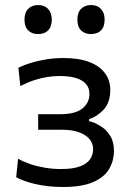

<svg xmlns="http://www.w3.org/2000/svg" viewBox="-20 -740 524 770"><path d="M231.8 9.9Q199.3 9.9 170.8 6.5Q142.2 3.1 118.4 -2.7Q94.5 -8.4 76 -15.4Q57.5 -22.3 44.9 -29.2L52.5 -103.5Q73.2 -91.6 100.6 -82.2Q128 -72.9 159.8 -67.5Q191.6 -62.1 224.6 -62.1Q273.6 -62.1 301.8 -73.1Q329.9 -84.1 341.7 -102Q353.5 -119.9 353.5 -140.9Q353.5 -166.2 337.6 -183.8Q321.7 -201.3 294.1 -210.5Q266.6 -219.6 231.1 -219.6Q201.1 -219.6 178.4 -219.6Q155.6 -219.6 133.1 -219.6V-282Q152.7 -282 173.5 -282Q194.2 -282 221.9 -282Q282.2 -282 310.5 -305Q338.7 -328 338.7 -363.4Q338.7 -388.3 324 -404.2Q309.3 -420 282.9 -427.6Q256.5 -435.2 220.6 -435.2Q195.5 -435.2 170 -431.3Q144.5 -427.4 117.7 -418.6Q90.8 -409.8 61.5 -395L53.8 -468.6Q74.4 -478.7 102.7 -487.5Q131 -496.3 164.9 -501.8Q198.7 -507.3 234.2 -507.3Q297.7 -507.3 339.3 -490.9Q380.9 -474.5 401.6 -445.6Q422.3 -416.7 422.3 -379.4Q422.3 -329.7 396.3 -301.1Q370.2 -272.6 337.1 -262.3V-254.3Q359.2 -248.7 382.2 -235Q405.2 -221.3 421.2 -196.7Q437.1 -172.2 437.1 -134.5Q437.1 -96.9 418.6 -63.9Q400.1 -30.8 355.3 -10.5Q310.6 9.9 231.8 9.9ZM344.4 -603.4Q320 -603.4 305.1 -618Q290.3 -632.7 290.3 -661.6Q290.3 -689.8 305.4 -704.8Q320.5 -719.8 345.4 -719.8Q370.6 -719.8 385.1 -704.1Q399.6 -688.4 399.6 -661.6Q399.6 -632.7 384.9 -618Q370.2 -603.4 344.4 -603.4ZM132.4 -603.4Q108 -603.4 93.1 -618Q78.2 -632.7 78.2 -661.6Q78.2 -689.8 93.3 -704.8Q108.5 -719.8 133.4 -719.8Q158.6 -719.8 173.1 -704.1Q187.6 -688.4 187.6 -661.6Q187.6 -632.7 172.9 -618Q158.2 -603.4 132.4 -603.4Z"/></svg>

Font: Commissioner Thin
Style: Regular
Weight: 100
Designer: Kostas Bartsokas
Foundry: Kostas Bartsokas
Version: Version 1.001;gftools[0.9.23]